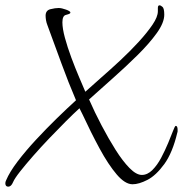

<svg xmlns="http://www.w3.org/2000/svg" viewBox="-20 -684 709 720"><path d="M11 16Q0 16 0 3Q0 -2 3 -8Q16 -39 46 -78.5Q76 -118 115 -160Q154 -202 193.5 -240.5Q233 -279 265 -308Q236 -376 211 -444.5Q186 -513 158 -589Q154 -599 152.5 -608.5Q151 -618 151 -625Q151 -645 169 -649.5Q187 -654 200 -654Q211 -654 227.5 -648Q244 -642 244 -637Q244 -633 235.5 -630.5Q227 -628 227 -628Q214 -625 214 -600Q214 -577 223.5 -542Q233 -507 247.5 -468Q262 -429 276.5 -395Q291 -361 300 -340Q325 -363 360 -393.5Q395 -424 432 -458.5Q469 -493 500.5 -527.5Q532 -562 552 -591.5Q572 -621 572 -642V-654Q572 -664 578 -664Q583 -664 589.5 -658Q596 -652 596 -629Q596 -599 568 -560Q540 -521 496 -477.5Q452 -434 403.5 -391Q355 -348 314 -311Q335 -263 361 -213.5Q387 -164 413.5 -122Q440 -80 465.5 -54Q491 -28 512 -28Q533 -28 551.5 -46.5Q570 -65 584.5 -92.5Q599 -120 610.5 -147.5Q622 -175 629 -193.5Q636 -212 639 -212Q646 -212 646 -197Q646 -195 646 -192Q646 -189 645 -187Q627 -111 596 -68.5Q565 -26 533 -9.5Q501 7 477 7Q449 7 417.5 -30Q386 -67 353.5 -127Q321 -187 289 -256L278 -278Q256 -258 226.5 -228.5Q197 -199 165 -165.5Q133 -132 104.5 -99.5Q76 -67 55.5 -41Q35 -15 29 -1Q22 16 11 16Z"/></svg>

Font: Bilbo
Style: Regular
Weight: 400
Designer: Robert E. Leuschke
Foundry: Robert E. Leuschke
Version: Version 1.100